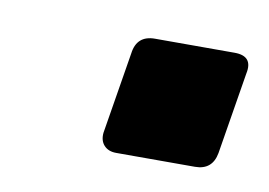

<svg xmlns="http://www.w3.org/2000/svg" viewBox="-34 -506 336 240"><g transform="rotate(10 134.0 -386.5)"><path d="M104 -334 121 -438Q124 -461 147 -461H248Q272 -461 267 -438L250 -334Q246 -312 224 -312H124Q114 -312 108.5 -318Q103 -324 104 -334Z"/></g></svg>

Font: Exo ExtraBold
Style: Italic
Weight: 800
Italic angle: -9°
Designer: Natanael Gama
Foundry: Natanael Gama
Version: Version 1.500; ttfautohint (v1.6)